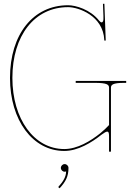

<svg xmlns="http://www.w3.org/2000/svg" viewBox="-20 -790 698 1008"><path d="M299.5 91.5C299.5 102.5 309 111.5 319.5 111.5C322 111.5 324.5 111 326.5 110H327C327 137 313 162 285.5 192L293 198.5C325.5 163 339.5 136 339.5 91.5C339.5 80.5 330 71.5 319.5 71.5C308.5 71.5 299.5 81 299.5 91.5ZM523 -706.5V-690C523 -686.5 522 -672.5 513.5 -672.5C510 -672.5 506 -675 500.5 -681.5C454.5 -740 377.5 -762.5 337.5 -762.5C154.5 -762.5 32.5 -610 32.5 -381C32.5 -158.5 152 2.5 317.5 2.5C389 2.5 461 -41.5 512.5 -82.5C528 -94 537 -99 543 -99C551.5 -99 552.5 -88 552.5 -71.5V2.5C552.5 6 555.5 7.5 557.5 7.5C561 7.5 562.5 4 562.5 2.5V-329.5C562.5 -344 570.5 -355 632 -355H642.5V-365H377.5V-355H477.5C543.5 -355 552.5 -345 552.5 -329.5V-133.5C543 -122.5 522.5 -103.5 506 -90C456 -50 386.5 -7.5 317.5 -7.5C159.5 -7.5 45 -164.5 45 -381C45 -604 162 -752.5 337.5 -752.5C392.5 -752.5 522 -707 527.5 -580C527.5 -577.5 529 -576 531.5 -576C533.5 -576 535 -577.5 535 -580L528 -770H520.5Z"/></svg>

Font: ZnikomitSC
Style: Regular
Weight: 100
Designer: gluk
Foundry: gluk
Version: Version 0.55